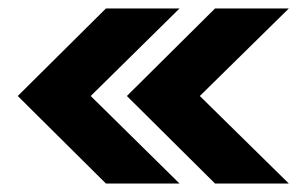

<svg xmlns="http://www.w3.org/2000/svg" viewBox="-20 -474 726 454"><path d="M230.5 -40H404.5L194.5 -247L404.5 -454H230.5L22 -247ZM488.5 -40H663L452.5 -247L663 -454H488.5L280 -247Z"/></svg>

Font: Anybody
Style: Bold
Weight: 700
Designer: Tyler Finck
Foundry: Etcetera Type Company
Version: Version 1.110